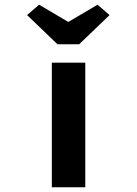

<svg xmlns="http://www.w3.org/2000/svg" viewBox="-20 -795 582 815"><path d="M200 0V-529H342V0ZM224 -607 95 -731 146 -775 285 -693H255L394 -775L445 -731L316 -607Z"/></svg>

Font: Lexend Zetta SemiBold
Style: Regular
Weight: 600
Designer: Bonnie Shaver-Troup, Thomas Jockin
Foundry: Lexend
Version: Version 1.007